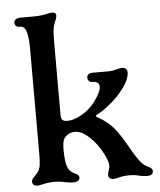

<svg xmlns="http://www.w3.org/2000/svg" viewBox="-54 -803 718 860"><g transform="rotate(-5 305.0 -373.0)"><path d="M57 -10Q57 -16 61 -22Q65 -28 71 -33Q81 -43 86 -50Q95 -63 97.5 -80.5Q100 -98 100 -130V-606Q100 -659 90 -686Q86 -696 79 -701Q72 -706 60 -706Q51 -706 45.5 -711.5Q40 -717 40 -726Q40 -734 47.5 -740Q55 -746 70 -746H128Q163 -746 191 -753Q203 -756 213 -756Q230 -756 230 -741Q230 -732 219 -706Q213 -691 211.5 -671Q210 -651 210 -617V-606V-297Q210 -280 216.5 -273.5Q223 -267 239 -267Q266 -267 302.5 -287Q339 -307 366 -343Q396 -384 396 -407Q396 -431 364 -431Q355 -431 349.5 -437Q344 -443 344 -452Q344 -461 350.5 -466.5Q357 -472 369 -472H440Q460 -472 478 -478Q494 -482 502 -482Q514 -482 520 -476Q526 -470 526 -460Q526 -433 503 -399Q480 -365 444 -333Q426 -318 412 -307.5Q398 -297 382 -288Q378 -286 374 -284Q368 -281 368 -277Q368 -274 374 -271Q402 -256 422 -238Q440 -223 459 -197Q478 -171 494 -142Q521 -93 542 -64Q559 -40 582 -30Q600 -23 600 -10Q600 10 572 10Q559 10 539 6Q519 0 495 0Q465 0 445 6Q431 10 422 10Q399 10 399 -10Q399 -17 403 -29Q408 -39 408 -50Q408 -63 400 -83Q392 -103 380 -123Q365 -148 346.5 -168.5Q328 -189 305 -204Q287 -215 267 -215Q252 -215 240 -209Q224 -201 217 -187Q210 -173 210 -144V-140Q210 -83 220 -60Q230 -38 250 -30Q270 -22 270 -10Q270 -1 262.5 4.5Q255 10 240 10Q226 10 206 6Q182 0 159 0Q129 0 105 6Q89 10 80 10Q57 10 57 -10Z"/></g></svg>

Font: Raigarh
Style: Regular
Weight: 400
Designer: jaikishan Patel
Foundry: MagicType
Version: Version 1.000;FEAKit 1.0